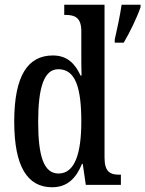

<svg xmlns="http://www.w3.org/2000/svg" viewBox="-20 -780 613 810"><path d="M200 10C264 10 301 -28 326 -89H329L342 0H490V-43H483C445 -43 421 -55 421 -115V-760H251V-717H257C293 -717 323 -708 323 -649V-567C323 -530 323 -492 324 -461H320C297 -511 264 -546 203 -546C97 -546 40 -460 40 -267C40 -75 97 10 200 10ZM464 -613V-600H502C527 -642 559 -708 573 -750V-760H493C486 -712 474 -657 464 -613ZM227 -48C165 -48 141 -120 141 -266C141 -409 165 -488 226 -488C299 -488 323 -409 323 -267C323 -133 296 -48 227 -48Z"/></svg>

Font: Noto Serif Armenian ExtraCondensed Medium
Style: Regular
Weight: 500
Width: 2
Designer: Monotype Design Team
Foundry: Monotype Imaging Inc.
Version: Version 2.008